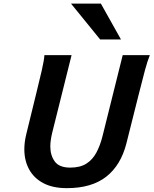

<svg xmlns="http://www.w3.org/2000/svg" viewBox="-20 -1003 829 1036"><path d="M642.1 -705.6H788.6Q776.4 -676.8 762 -623.5Q747.6 -570.3 729 -495.6L662.1 -229.5Q632.3 -111.8 553.5 -49.8Q474.6 12.2 340.8 12.2Q264.6 12.2 213.6 -14.9Q162.6 -42 137 -89.4Q111.3 -136.7 111.3 -197.3Q111.3 -235.8 121.6 -278.3L174.8 -495.6Q192.4 -566.9 205.1 -621.8Q217.8 -676.8 219.7 -705.6H366.2L261.2 -284.7Q256.8 -266.6 254.2 -248Q251.5 -229.5 251.5 -212.4Q251.5 -165 275.4 -131.8Q299.3 -98.6 358.9 -98.6Q412.1 -98.6 445.8 -119.9Q479.5 -141.1 500.2 -179.9Q521 -218.8 533.7 -270.5ZM363.3 -983.4H524.4L632.8 -790H520.5Z"/></svg>

Font: Andika
Style: Bold Italic
Weight: 700
Italic angle: -14°
Designer: Victor Gaultney, Annie Olsen, Julie Remington, Don Collingsworth, Eric Hays, Becca Hirsbrunner
Foundry: SIL International
Version: Version 6.101